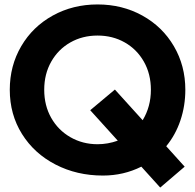

<svg xmlns="http://www.w3.org/2000/svg" viewBox="-20 -777 878 864"><path d="M24 -373Q24 -481 75.5 -569Q127 -657 217.5 -707Q308 -757 419 -757Q530 -757 620.5 -707Q711 -657 762.5 -569Q814 -481 814 -373Q814 -301 792 -235.5Q770 -170 728 -119L811 -27L701 67L616 -27Q536 13 443 13Q326 13 230 -36.5Q134 -86 79 -174Q24 -262 24 -373ZM419 -128Q465 -128 510 -144L386 -281L497 -374L622 -236Q659 -297 659 -373Q659 -444 627.5 -499.5Q596 -555 541.5 -586Q487 -617 419 -617Q351 -617 296.5 -586Q242 -555 210.5 -499.5Q179 -444 179 -373Q179 -302 210.5 -246.5Q242 -191 297 -159.5Q352 -128 419 -128Z"/></svg>

Font: BLUETTI 2.0
Style: Bold
Weight: 700
Designer: Stijn de Vries
Foundry: tokotype
Version: Version 2.005;October 31, 2023;FontCreator 14.0.0.2814 64-bi